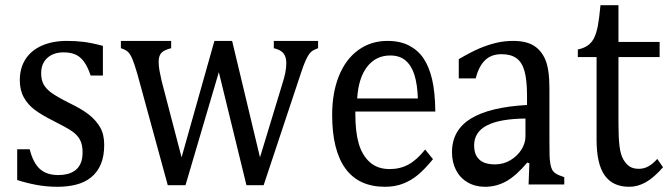

<svg xmlns="http://www.w3.org/2000/svg" viewBox="-20 -709 2565 737"><path d="M375 -419H328Q317 -452 302.5 -472Q288 -492 269 -500Q250 -508 224 -508Q185 -508 161.5 -486.5Q138 -465 138 -428Q138 -402 147.5 -385Q157 -368 176.5 -353.5Q196 -339 245 -314Q295 -290 322 -268.5Q349 -247 364.5 -220Q380 -193 380 -153Q380 -109 367 -78.5Q354 -48 330 -28.5Q306 -9 273 -0.5Q240 8 201 8Q160 8 121.5 1Q83 -6 46 -18V-136H94Q107 -84 133 -60.5Q159 -37 204 -37Q222 -37 238.5 -41Q255 -45 268.5 -55Q282 -65 289.5 -82Q297 -99 297 -124Q297 -153 287.5 -171.5Q278 -190 257.5 -204.5Q237 -219 185 -245Q141 -267 114 -287Q87 -307 71.5 -335Q56 -363 56 -401Q56 -448 78 -482Q100 -516 141 -534Q182 -552 237 -552Q269 -552 299 -548.5Q329 -545 375 -533Z M820 -432 692 2H624L507 -426Q495 -467 487.5 -484Q480 -501 471.5 -509.5Q463 -518 444 -524V-552H637V-524Q609 -517 599 -505.5Q589 -494 589 -472Q589 -456 592 -439Q595 -422 600 -400L677 -105L803 -552H871L978 -105L1064 -388Q1071 -409 1075 -429Q1079 -449 1079 -467Q1079 -491 1068 -504.5Q1057 -518 1031 -524V-552H1201V-524Q1188 -519 1181 -515Q1174 -511 1167.5 -502.5Q1161 -494 1153 -476.5Q1145 -459 1133 -422L992 2H926Z M1642 -98Q1610 -59 1584 -37.5Q1558 -16 1527 -4Q1496 8 1458 8Q1357 8 1306 -62Q1255 -132 1255 -268Q1255 -353 1281 -417.5Q1307 -482 1355.5 -517Q1404 -552 1467 -552Q1516 -552 1550.5 -534Q1585 -516 1606 -484.5Q1627 -453 1638.5 -405Q1650 -357 1651 -281H1344V-270Q1344 -203 1357 -158Q1370 -113 1399.5 -86.5Q1429 -60 1476 -60Q1516 -60 1548 -77.5Q1580 -95 1612 -135ZM1584 -331Q1582 -387 1570.5 -422.5Q1559 -458 1536.5 -477Q1514 -496 1478 -496Q1423 -496 1389.5 -453Q1356 -410 1351 -331Z M2012 -82 2004 -85Q1961 -34 1923 -13Q1885 8 1842 8Q1804 8 1775 -9Q1746 -26 1730.5 -56Q1715 -86 1715 -125Q1715 -209 1787 -253.5Q1859 -298 2003 -306V-342Q2003 -401 1993.5 -435.5Q1984 -470 1962.5 -485.5Q1941 -501 1905 -501Q1866 -501 1842 -478Q1818 -455 1806 -408H1741V-482Q1789 -510 1821 -523.5Q1853 -537 1884.5 -544.5Q1916 -552 1950 -552Q1999 -552 2028.5 -534Q2058 -516 2073.5 -479.5Q2089 -443 2089 -369V-172Q2089 -130 2089.5 -112.5Q2090 -95 2092.5 -80.5Q2095 -66 2099.5 -57.5Q2104 -49 2114 -42.5Q2124 -36 2146 -29V-1H2009ZM1997 -254Q1898 -253 1849 -227.5Q1800 -202 1800 -151Q1800 -123 1811 -107Q1822 -91 1839 -84.5Q1856 -78 1880 -78Q1913 -78 1940 -94.5Q1967 -111 1982 -135.5Q1997 -160 1997 -185Z M2198 -519Q2222 -524 2237.5 -535.5Q2253 -547 2261.5 -565.5Q2270 -584 2275 -610.5Q2280 -637 2285 -689H2354V-548H2512V-490H2354V-236Q2354 -181 2358 -148Q2362 -115 2373 -96.5Q2384 -78 2397.5 -69.5Q2411 -61 2432 -61Q2452 -61 2469 -70.5Q2486 -80 2503 -99L2525 -67Q2490 -27 2459 -9.5Q2428 8 2395 8Q2332 8 2301 -36Q2270 -80 2270 -172V-490H2198Z"/></svg>

Font: Myanglish
Style: Regular
Weight: 400
Designer: KyawKyaw ( MaYenGone)
Foundry: TattooFont3D
Version: Version 1.003 December 13, 2014